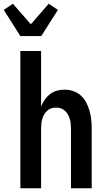

<svg xmlns="http://www.w3.org/2000/svg" viewBox="-50 -1008 570 1028"><path d="M59 0V-735H170V-438Q178 -458 190 -475Q202 -492 218.5 -504.5Q235 -517 255 -522.5Q275 -528 296 -528Q320 -528 343 -520Q366 -512 383.5 -496Q401 -480 412 -458.5Q423 -437 429.5 -414Q436 -391 438.5 -367.5Q441 -344 441 -320V0H330V-320Q330 -333 328.5 -346Q327 -359 323.5 -371.5Q320 -384 313.5 -395Q307 -406 297.5 -415Q288 -424 275.5 -428Q263 -432 250 -432Q237 -432 224.5 -428Q212 -424 202.5 -415Q193 -406 186.5 -395Q180 -384 176.5 -371.5Q173 -359 171.5 -346Q170 -333 170 -320V0ZM59 -815 -30 -955 19 -988 115 -878 211 -988 260 -955 171 -815Z"/></svg>

Font: Iosevka Custom
Style: Bold
Weight: 700
Monospace: yes
Designer: Belleve Invis
Foundry: Belleve Invis
Version: Version 30.3.3; ttfautohint (v1.8.3)